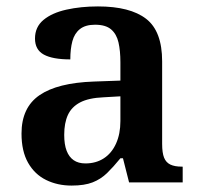

<svg xmlns="http://www.w3.org/2000/svg" viewBox="-20 -568 626 598"><path d="M203 10Q159 10 123.5 -7.5Q88 -25 67.5 -61Q47 -97 47 -152Q47 -233 103 -271.5Q159 -310 272 -314L355 -317V-374Q355 -410 349 -436Q343 -462 326 -476.5Q309 -491 276 -491Q246 -491 229 -477.5Q212 -464 205.5 -440Q199 -416 199 -383Q144 -383 116.5 -398Q89 -413 89 -448Q89 -484 115.5 -506Q142 -528 187 -538Q232 -548 285 -548Q385 -548 435 -509.5Q485 -471 485 -377V-120Q485 -92 491 -77Q497 -62 510.5 -55.5Q524 -49 546 -49H549V0H382L363 -75H355Q333 -48 313.5 -29Q294 -10 268.5 0Q243 10 203 10ZM246 -59Q279 -59 303.5 -75Q328 -91 341.5 -121Q355 -151 355 -191V-268L303 -265Q256 -263 229.5 -249Q203 -235 191.5 -210Q180 -185 180 -148Q180 -118 187.5 -98.5Q195 -79 209.5 -69Q224 -59 246 -59Z"/></svg>

Font: Noto Serif Khmer SemiBold
Style: Regular
Weight: 600
Version: Version 2.003